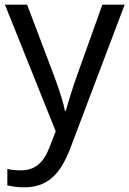

<svg xmlns="http://www.w3.org/2000/svg" viewBox="-20 -556 550 816"><path d="M1 -536.1H95.2L210.9 -231Q247.6 -131.3 255.9 -85H259.8Q264.2 -103 279.8 -152.6Q295.4 -202.1 306.2 -231.9L415 -536.1H509.8L278.8 74.2Q245.1 163.1 198.7 201.7Q152.3 240.2 84 240.2Q47.4 240.2 11.2 231.9V162.1Q35.6 168 69.8 168Q111.8 168 141.1 144.8Q170.4 121.6 189 73.2L216.8 2Z"/></svg>

Font: Noto Sans Historic
Style: Regular
Weight: 400
Designer: Monotype Design Team
Foundry: Monotype Imaging Inc.
Version: Version 0.71 uh